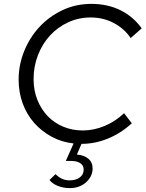

<svg xmlns="http://www.w3.org/2000/svg" viewBox="-20 -730 753 989"><path d="M406 -58Q463 -58 518.5 -81Q574 -104 619 -147Q629 -134 639 -121Q649 -108 659 -95Q602 -43 535.5 -16Q469 11 400 11Q394 25 388 38.5Q382 52 376 66Q413 69 435 87.5Q457 106 457 138Q457 159 448 177Q439 195 423.5 209Q408 223 386.5 231Q365 239 341 239Q306 239 277.5 227.5Q249 216 235 197Q243 189 250.5 182Q258 175 266 167Q281 182 298.5 190.5Q316 199 339 199Q371 199 391 184Q411 169 411 144Q411 122 393.5 110.5Q376 99 347 99H319Q329 76 339 54Q349 32 359 9Q297 2 245.5 -26Q194 -54 156 -97Q118 -140 97 -197Q76 -254 76 -320Q76 -396 104.5 -466.5Q133 -537 183 -591Q233 -645 301.5 -677.5Q370 -710 451 -710Q534 -710 600 -677.5Q666 -645 710 -584Q696 -571 681.5 -559Q667 -547 653 -534Q620 -583 566 -611.5Q512 -640 447 -640Q385 -640 331 -615Q277 -590 237.5 -547Q198 -504 175.5 -446Q153 -388 153 -323Q153 -264 172.5 -215.5Q192 -167 225.5 -132Q259 -97 305.5 -77.5Q352 -58 406 -58Z"/></svg>

Font: Rosa Sans Light
Style: Italic
Weight: 300
Italic angle: -12°
Designer: Pentagram / MCKL
Foundry: Pentagram / MCKL
Version: Version 1.005;September 16, 2019;FontCreator 11.5.0.2425 64-